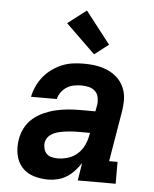

<svg xmlns="http://www.w3.org/2000/svg" viewBox="-55 -829 710 884"><g transform="rotate(5 300.0 -387.5)"><path d="M201 8Q166 8 133 -2Q100 -12 78.5 -36.5Q57 -61 50.5 -95Q44 -129 50 -164Q54 -191 67.5 -217.5Q81 -244 103.5 -263Q126 -282 153 -294Q180 -306 208 -312.5Q236 -319 263.5 -321.5Q291 -324 319 -324H390L396 -356Q398 -373 394.5 -390Q391 -407 379 -418Q367 -429 350.5 -433Q334 -437 316 -437Q300 -437 282.5 -434Q265 -431 249.5 -421.5Q234 -412 223 -397Q212 -382 208 -365H89Q94 -390 105 -414Q116 -438 132.5 -458.5Q149 -479 171 -495Q193 -511 217 -521Q241 -531 266.5 -534.5Q292 -538 316 -538Q338 -538 359 -536Q380 -534 400 -528.5Q420 -523 438 -514Q456 -505 471 -491.5Q486 -478 496.5 -460.5Q507 -443 512 -423Q517 -403 516.5 -382Q516 -361 513 -339L473 -101H512V0H337L350 -82Q338 -63 322 -45.5Q306 -28 286.5 -15.5Q267 -3 244.5 2.5Q222 8 201 8ZM235 -93Q259 -93 283.5 -100.5Q308 -108 327 -125Q346 -142 357 -165.5Q368 -189 372 -213L374 -223H319Q308 -223 297.5 -222.5Q287 -222 276.5 -221Q266 -220 255.5 -218.5Q245 -217 234 -214.5Q223 -212 213 -208Q203 -204 193.5 -197.5Q184 -191 178 -181.5Q172 -172 170 -161Q168 -147 171.5 -133Q175 -119 184 -109.5Q193 -100 207 -96.5Q221 -93 235 -93ZM361 -585 225 -717 311 -783 426 -635Z"/></g></svg>

Font: Iosevka Slab Extended Oblique
Style: Bold
Weight: 700
Width: 7
Italic angle: -9°
Monospace: yes
Designer: Belleve Invis
Foundry: Belleve Invis
Version: Version 11.1.1; ttfautohint (v1.8.3)